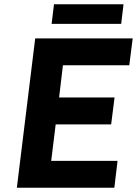

<svg xmlns="http://www.w3.org/2000/svg" viewBox="-20 -880 642 900"><path d="M59 0 145 -700H602L586 -574H275L257 -423H517L501 -297H241L220 -126H531L516 0ZM222 -768 233 -860H559L548 -768Z"/></svg>

Font: Inclusive Sans
Style: Bold Italic
Weight: 700
Italic angle: -7°
Designer: Olivia King
Foundry: Olivia King
Version: Version 2.004